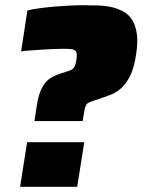

<svg xmlns="http://www.w3.org/2000/svg" viewBox="-20 -716 564 736"><path d="M112 -252 121 -311Q126 -343 134 -363.5Q142 -384 153 -398Q164 -412 179.5 -420.5Q195 -429 215 -435L237 -442Q247 -445 253 -448Q259 -451 262.5 -455.5Q266 -460 268.5 -467.5Q271 -475 273 -487Q275 -502 274 -510.5Q273 -519 267 -523Q261 -527 250 -528Q239 -529 222 -529Q207 -529 184 -528Q161 -527 138 -525.5Q115 -524 94 -522.5Q73 -521 61 -519L85 -676Q106 -681 132 -684.5Q158 -688 186.5 -690.5Q215 -693 244.5 -694.5Q274 -696 300 -696Q328 -696 356 -695Q384 -694 408.5 -688.5Q433 -683 453.5 -671.5Q474 -660 487 -639Q500 -618 504.5 -586.5Q509 -555 502 -509Q494 -455 478.5 -424.5Q463 -394 443 -376.5Q423 -359 399.5 -351Q376 -343 352 -334L336 -329Q326 -325 320 -322.5Q314 -320 310.5 -314Q307 -308 304.5 -297Q302 -286 299 -266L297 -252ZM57 0 84 -171H303L276 0Z"/></svg>

Font: Azeri Sans Black
Style: Italic
Weight: 900
Designer: Hector Gatti & Omnibus-Type (original fonts) / Cristiano Sobral (main changes and remastering)
Foundry: Omnibus-Type
Version: Version 0.07;August 21, 2020;FontCreator 13.0.0.2681 64-bit;